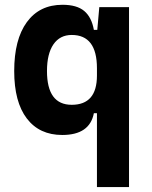

<svg xmlns="http://www.w3.org/2000/svg" viewBox="-20 -547 626 792"><path d="M236.8 9.8Q142.6 9.8 90.6 -58.3Q38.6 -126.5 38.6 -253.9Q38.6 -384.3 90.8 -455.8Q143.1 -527.3 237.8 -527.3Q296.9 -527.3 327.4 -501.7Q357.9 -476.1 367.2 -423.8H381.3L389.6 -517.6H512.2V224.6H379.9V-80.1H367.2Q350.1 9.8 236.8 9.8ZM379.9 -265.6Q379.9 -402.8 275.9 -402.8Q227.1 -402.8 200.4 -364Q173.8 -325.2 173.8 -253.9Q173.8 -114.7 275.9 -114.7Q379.9 -114.7 379.9 -235.4Z"/></svg>

Font: Cascadia Code PL
Style: Bold
Weight: 700
Monospace: yes
Designer: Aaron Bell
Foundry: Saja Typeworks
Version: Version 2404.023; ttfautohint (v1.8.4)